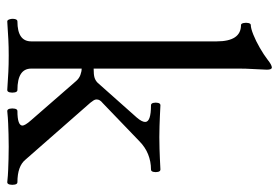

<svg xmlns="http://www.w3.org/2000/svg" viewBox="-140 -625 769 529"><g transform="rotate(90 244.5 -360.5)"><path d="M39 4Q35 4 33 -3Q31 -10 32.5 -17Q34 -24 39 -24Q94 -24 94 -62V-573Q94 -640 49 -640Q45 -640 43.5 -647Q42 -654 43.5 -660.5Q45 -667 49 -667Q58 -667 75.5 -674Q93 -681 112 -692Q131 -703 144 -713Q159 -725 166 -725Q172 -725 172 -711Q171 -685 170 -669Q169 -653 169 -636V-234Q186 -234 194 -236.5Q202 -239 208 -245L304 -353Q316 -367 316 -376Q316 -384 304.5 -388Q293 -392 270 -392Q265 -392 263.5 -398.5Q262 -405 263.5 -411.5Q265 -418 270 -418Q288 -417 301 -416.5Q314 -416 327.5 -415.5Q341 -415 358 -415Q376 -415 389.5 -415.5Q403 -416 416.5 -416.5Q430 -417 447 -418Q452 -418 453.5 -411.5Q455 -405 453.5 -398.5Q452 -392 447 -392Q425 -392 405 -384Q385 -376 368 -359L264 -259Q259 -255 256.5 -251Q254 -247 254 -242Q254 -238 256.5 -234Q259 -230 263 -225L420 -46Q429 -35 444.5 -29.5Q460 -24 482 -24Q487 -24 488.5 -17Q490 -10 488.5 -3Q487 4 482 4Q463 2 448 1.5Q433 1 418.5 0.5Q404 0 384 0Q365 0 350 0.5Q335 1 320.5 1.5Q306 2 286 4Q281 4 279.5 -3Q278 -10 279.5 -17Q281 -24 286 -24Q326 -24 326 -38Q326 -41 322.5 -47Q319 -53 311 -62L203 -186Q196 -194 186.5 -197.5Q177 -201 169 -201V-62Q169 -24 228 -24Q233 -24 234.5 -17Q236 -10 234.5 -3Q233 4 228 4Q197 2 178 1Q159 0 133 0Q108 0 89 1Q70 2 39 4Z"/></g></svg>

Font: Junicode VF
Style: Regular
Weight: 400
Designer: Peter S. Baker
Version: Version 2.213